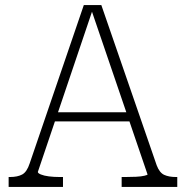

<svg xmlns="http://www.w3.org/2000/svg" viewBox="-20 -736 732 756"><path d="M188 -294H496L505 -258H181ZM336 -708 347 -704 129 -59Q129 -54 141 -49Q153 -44 172.5 -41.5Q192 -39 216 -39H228V0H14V-39H19Q49 -39 67.5 -49Q86 -59 97 -93L310 -716H379L597 -85Q608 -56 626.5 -47.5Q645 -39 673 -39H678V0H459V-39H473Q496 -39 516 -40Q536 -41 548.5 -44Q561 -47 561 -49Z"/></svg>

Font: Roboto Serif 20pt Thin
Style: Regular
Weight: 250
Version: Version 1.008